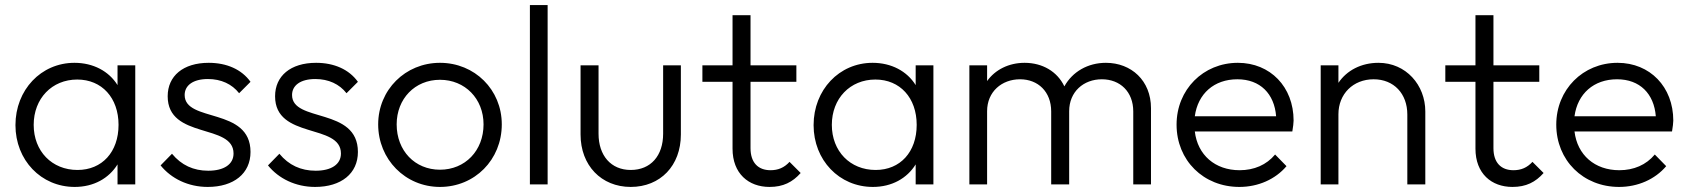

<svg xmlns="http://www.w3.org/2000/svg" viewBox="-20 -728 6662 758"><path d="M275 10C350 10 410 -24 444 -79V0H514V-470H444V-392C410 -447 348 -480 274 -480C142 -480 41 -373 41 -234C41 -96 142 10 275 10ZM113 -235C113 -339 185 -414 285 -414C382 -414 448 -342 448 -235C448 -128 383 -57 286 -57C185 -57 113 -131 113 -235Z M800 10C903 10 969 -43 969 -128C969 -306 709 -243 709 -353C709 -390 741 -416 801 -416C853 -416 896 -396 924 -360L969 -405C934 -454 875 -480 804 -480C703 -480 642 -428 642 -348C642 -177 902 -242 902 -122C902 -79 864 -54 802 -54C744 -54 696 -76 659 -121L614 -75C656 -23 723 10 800 10Z M1224 10C1327 10 1393 -43 1393 -128C1393 -306 1133 -243 1133 -353C1133 -390 1165 -416 1225 -416C1277 -416 1320 -396 1348 -360L1393 -405C1358 -454 1299 -480 1228 -480C1127 -480 1066 -428 1066 -348C1066 -177 1326 -242 1326 -122C1326 -79 1288 -54 1226 -54C1168 -54 1120 -76 1083 -121L1038 -75C1080 -23 1147 10 1224 10Z M1717 10C1854 10 1961 -97 1961 -237C1961 -374 1854 -480 1717 -480C1580 -480 1473 -373 1473 -237C1473 -99 1580 10 1717 10ZM1546 -237C1546 -338 1618 -413 1717 -413C1816 -413 1889 -338 1889 -237C1889 -133 1816 -58 1717 -58C1618 -58 1546 -133 1546 -237Z M2072 0H2142V-708H2072Z M2470 10C2587 10 2668 -74 2668 -197V-470H2598V-200C2598 -113 2549 -57 2470 -57C2392 -57 2343 -114 2343 -200V-470H2272V-197C2272 -75 2354 10 2470 10Z M3018 10C3072 10 3109 -9 3141 -45L3097 -89C3076 -66 3052 -56 3022 -56C2973 -56 2943 -86 2943 -143V-405H3124V-470H2943V-668H2872V-470H2753V-405H2872V-141C2872 -43 2935 10 3018 10Z M3426 10C3501 10 3561 -24 3595 -79V0H3665V-470H3595V-392C3561 -447 3499 -480 3425 -480C3293 -480 3192 -373 3192 -234C3192 -96 3293 10 3426 10ZM3264 -235C3264 -339 3336 -414 3436 -414C3533 -414 3599 -342 3599 -235C3599 -128 3534 -57 3437 -57C3336 -57 3264 -131 3264 -235Z M3807 0H3877V-289C3877 -366 3935 -415 4007 -415C4078 -415 4130 -366 4130 -288V0H4201V-289C4201 -366 4258 -415 4330 -415C4402 -415 4454 -366 4454 -288V0H4524V-301C4524 -410 4446 -480 4346 -480C4275 -480 4214 -445 4182 -387C4154 -446 4095 -480 4025 -480C3963 -480 3909 -453 3877 -408V-470H3807Z M4873 10C4947 10 5015 -20 5059 -72L5014 -118C4980 -77 4931 -56 4874 -56C4777 -56 4708 -116 4697 -209H5082C5085 -228 5087 -242 5087 -252C5087 -385 4995 -480 4867 -480C4730 -480 4625 -374 4625 -236C4625 -95 4731 10 4873 10ZM4697 -269C4709 -358 4773 -415 4865 -415C4955 -415 5011 -358 5018 -269Z M5536 -276V0H5607V-288C5607 -392 5531 -480 5422 -480C5354 -480 5297 -450 5264 -401V-470H5194V0H5264V-277C5264 -357 5322 -415 5403 -415C5483 -415 5536 -358 5536 -276Z M5951 10C6005 10 6042 -9 6074 -45L6030 -89C6009 -66 5985 -56 5955 -56C5906 -56 5876 -86 5876 -143V-405H6057V-470H5876V-668H5805V-470H5686V-405H5805V-141C5805 -43 5868 10 5951 10Z M6372 10C6446 10 6514 -20 6558 -72L6513 -118C6479 -77 6430 -56 6373 -56C6276 -56 6207 -116 6196 -209H6581C6584 -228 6586 -242 6586 -252C6586 -385 6494 -480 6366 -480C6229 -480 6124 -374 6124 -236C6124 -95 6230 10 6372 10ZM6196 -269C6208 -358 6272 -415 6364 -415C6454 -415 6510 -358 6517 -269Z"/></svg>

Font: MV Cash Light
Style: Regular
Weight: 300
Designer: Rodrigo Fuenzalida
Foundry: fragTYPE
Version: Version 1.100;Glyphs 3.1.2 (3151)